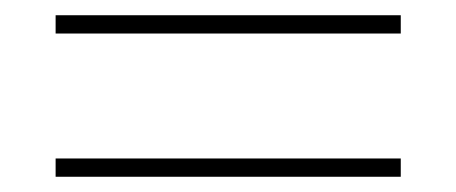

<svg xmlns="http://www.w3.org/2000/svg" viewBox="-20 -460 599 252"><path d="M53 -440H506V-416H53ZM53 -252H506V-228H53Z"/></svg>

Font: Taviraj Thin
Style: Regular
Weight: 100
Designer: Katatrad Team
Foundry: CadsonDemak
Version: Version 1.030